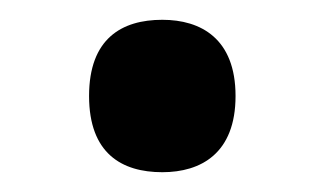

<svg xmlns="http://www.w3.org/2000/svg" viewBox="-20 -166 328 194"><path d="M144 8C183 8 218 -11 218 -69C218 -127 183 -146 144 -146C103 -146 70 -127 70 -69C70 -11 103 8 144 8Z"/></svg>

Font: Noto Serif Sinhala SemiBold
Style: Regular
Weight: 600
Designer: Jelle Bosma - Monotype Design Team
Foundry: Monotype Imaging Inc.
Version: Version 2.007